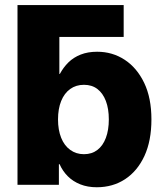

<svg xmlns="http://www.w3.org/2000/svg" viewBox="-20 -748 663 777"><path d="M136.7 -598.6 50.8 -727.5H480.5V-598.6ZM371.6 9.8Q334.5 9.8 304.9 -2Q275.4 -13.7 254.4 -34.7Q233.4 -55.7 221.2 -83.5H218.3V0H50.8V-727.5H220.2V-448.7H222.2Q236.3 -475.1 256.8 -495.4Q277.3 -515.6 306.4 -527.1Q335.4 -538.6 373 -538.6Q435.1 -538.6 484.6 -506.1Q534.2 -473.6 563.5 -412.6Q592.8 -351.6 592.8 -264.6Q592.8 -178.2 564.5 -116.9Q536.1 -55.7 486.3 -22.9Q436.5 9.8 371.6 9.8ZM319.8 -124Q351.6 -124 374 -141.1Q396.5 -158.2 408.4 -189.9Q420.4 -221.7 420.4 -264.6Q420.4 -308.1 408.4 -339.4Q396.5 -370.6 374.3 -387.7Q352.1 -404.8 319.8 -404.8Q287.6 -404.8 263.9 -387.7Q240.2 -370.6 227.5 -339.1Q214.8 -307.6 214.8 -264.6Q214.8 -222.2 227.5 -190.4Q240.2 -158.7 264.2 -141.4Q288.1 -124 319.8 -124Z"/></svg>

Font: Inter 24pt ExtraBold
Style: Regular
Weight: 800
Designer: Rasmus Andersson
Foundry: rsms
Version: Version 4.001;git-66647c0bb